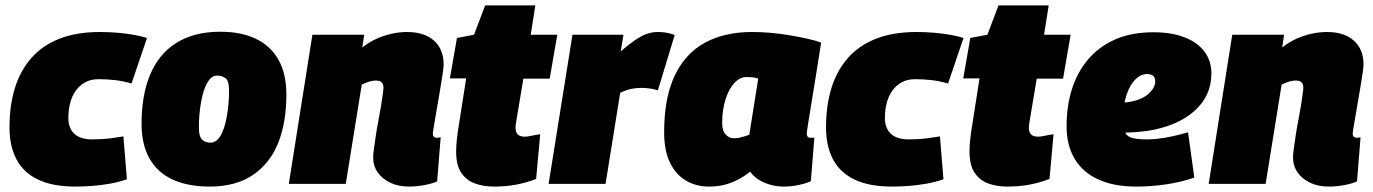

<svg xmlns="http://www.w3.org/2000/svg" viewBox="-20 -678 5063 708"><path d="M258 10Q175 10 121 -15.5Q67 -41 41 -90Q15 -139 15 -208Q15 -289 35 -353.5Q55 -418 96 -464.5Q137 -511 200 -535.5Q263 -560 349 -560Q380 -560 411 -557.5Q442 -555 471 -550Q500 -545 522 -538L465 -370Q435 -379 405 -382.5Q375 -386 343 -386Q315 -386 294 -374.5Q273 -363 259 -343Q245 -323 238.5 -297Q232 -271 232 -242Q232 -219 241.5 -201Q251 -183 270.5 -173.5Q290 -164 319 -164Q338 -164 355 -165Q372 -166 391.5 -168.5Q411 -171 435 -175L448 -17Q420 -7 387 -1Q354 5 320.5 7.5Q287 10 258 10Z M754 10Q673 10 616.5 -16Q560 -42 531 -94Q502 -146 502 -222Q502 -273 509.5 -317.5Q517 -362 532.5 -400Q548 -438 571.5 -467.5Q595 -497 627.5 -518Q660 -539 701 -550Q742 -561 792 -561Q869 -561 923.5 -535Q978 -509 1007 -457.5Q1036 -406 1036 -329Q1036 -279 1028.5 -234Q1021 -189 1006 -151.5Q991 -114 967.5 -84Q944 -54 913 -33Q882 -12 842 -1Q802 10 754 10ZM759 -152Q772 -153 782 -163Q792 -173 799.5 -189.5Q807 -206 812 -227.5Q817 -249 820 -271.5Q823 -294 824 -316.5Q825 -339 824 -357Q823 -382 809.5 -391Q796 -400 779 -399Q766 -399 756 -388.5Q746 -378 738.5 -361.5Q731 -345 726 -323.5Q721 -302 718 -279.5Q715 -257 714 -235Q713 -213 714 -194Q716 -169 729 -160Q742 -151 759 -152Z M1132 -550H1323L1316 -503Q1343 -524 1370.5 -536Q1398 -548 1426 -554Q1454 -560 1481 -560Q1545 -560 1580.5 -528Q1616 -496 1616 -440Q1616 -432 1613 -411Q1610 -390 1605.5 -363Q1601 -336 1596 -307Q1591 -278 1586.5 -251.5Q1582 -225 1579 -207Q1576 -189 1576 -184Q1576 -178 1580 -174Q1584 -170 1591 -170Q1594 -170 1598 -170.5Q1602 -171 1605 -172L1592 -9Q1574 -1 1545 4.5Q1516 10 1489 10Q1449 10 1419.5 -4Q1390 -18 1373 -42Q1356 -66 1356 -98Q1356 -109 1359 -130.5Q1362 -152 1366 -179Q1370 -206 1375.5 -234Q1381 -262 1385 -287Q1389 -312 1391.5 -330.5Q1394 -349 1394 -355Q1394 -368 1387 -374.5Q1380 -381 1366 -381Q1359 -381 1349.5 -379Q1340 -377 1331 -373.5Q1322 -370 1314 -366L1255 0H1045Z M1972 -183 1957 -18Q1920 -4 1882.5 3Q1845 10 1802 10Q1764 10 1732.5 -1Q1701 -12 1681.5 -40Q1662 -68 1662 -120Q1662 -137 1664.5 -162.5Q1667 -188 1671 -210L1699 -389H1639L1665 -538L1728 -550L1769 -658H1954L1937 -550H2035L2007 -388H1910L1883 -227Q1882 -221 1881.5 -215.5Q1881 -210 1881 -206Q1881 -191 1889 -182.5Q1897 -174 1915 -174Q1925 -174 1938 -177Q1951 -180 1972 -183Z M2279 -550 2269 -489Q2300 -515 2322.5 -530.5Q2345 -546 2365 -553Q2385 -560 2406 -560Q2422 -560 2437 -557.5Q2452 -555 2468 -549L2406 -345Q2390 -350 2374 -352Q2358 -354 2345 -354Q2327 -354 2309 -350.5Q2291 -347 2267 -336L2213 0H2003L2091 -550Z M2870 10Q2845 10 2821.5 3.5Q2798 -3 2778.5 -15Q2759 -27 2746 -45Q2725 -28 2701 -15.5Q2677 -3 2651 3.5Q2625 10 2595 10Q2547 10 2509.5 -12Q2472 -34 2450.5 -78.5Q2429 -123 2429 -190Q2429 -316 2467.5 -398Q2506 -480 2578.5 -520Q2651 -560 2753 -560Q2786 -560 2821.5 -557Q2857 -554 2891.5 -548Q2926 -542 2956 -535.5Q2986 -529 3008 -521Q2994 -433 2984.5 -373.5Q2975 -314 2969 -278Q2963 -242 2960 -223Q2957 -204 2956 -196Q2955 -188 2955 -186Q2955 -178 2958 -174Q2961 -170 2969 -170Q2972 -170 2976 -170Q2980 -170 2983 -171L2970 -10Q2954 -2 2925.5 4Q2897 10 2870 10ZM2743 -181 2776 -388Q2766 -392 2755 -393Q2744 -394 2733 -394Q2708 -394 2687.5 -371.5Q2667 -349 2655 -310.5Q2643 -272 2643 -224Q2643 -196 2656 -182Q2669 -168 2686 -168Q2696 -168 2705.5 -170Q2715 -172 2725 -175Q2735 -178 2743 -181Z M3269 10Q3186 10 3132 -15.5Q3078 -41 3052 -90Q3026 -139 3026 -208Q3026 -289 3046 -353.5Q3066 -418 3107 -464.5Q3148 -511 3211 -535.5Q3274 -560 3360 -560Q3391 -560 3422 -557.5Q3453 -555 3482 -550Q3511 -545 3533 -538L3476 -370Q3446 -379 3416 -382.5Q3386 -386 3354 -386Q3326 -386 3305 -374.5Q3284 -363 3270 -343Q3256 -323 3249.5 -297Q3243 -271 3243 -242Q3243 -219 3252.5 -201Q3262 -183 3281.5 -173.5Q3301 -164 3330 -164Q3349 -164 3366 -165Q3383 -166 3402.5 -168.5Q3422 -171 3446 -175L3459 -17Q3431 -7 3398 -1Q3365 5 3331.5 7.5Q3298 10 3269 10Z M3865 -183 3850 -18Q3813 -4 3775.5 3Q3738 10 3695 10Q3657 10 3625.5 -1Q3594 -12 3574.5 -40Q3555 -68 3555 -120Q3555 -137 3557.5 -162.5Q3560 -188 3564 -210L3592 -389H3532L3558 -538L3621 -550L3662 -658H3847L3830 -550H3928L3900 -388H3803L3776 -227Q3775 -221 3774.5 -215.5Q3774 -210 3774 -206Q3774 -191 3782 -182.5Q3790 -174 3808 -174Q3818 -174 3831 -177Q3844 -180 3865 -183Z M4083 -299Q4095 -297 4114 -298.5Q4133 -300 4149 -303Q4192 -311 4215.5 -332.5Q4239 -354 4240 -376Q4240 -391 4232.5 -398Q4225 -405 4210 -405Q4187 -405 4167 -385.5Q4147 -366 4134.5 -329.5Q4122 -293 4121 -242Q4120 -208 4128 -191Q4136 -174 4156 -169Q4176 -164 4211 -164Q4227 -164 4250 -166.5Q4273 -169 4301.5 -175Q4330 -181 4361 -190L4384 -23Q4334 -6 4279 2Q4224 10 4170 10Q4088 10 4030.5 -16Q3973 -42 3943 -92Q3913 -142 3913 -213Q3913 -286 3932.5 -348.5Q3952 -411 3992 -458.5Q4032 -506 4092 -532.5Q4152 -559 4233 -559Q4301 -559 4349 -540Q4397 -521 4422 -487Q4447 -453 4447 -407Q4447 -324 4383.5 -268Q4320 -212 4209 -195Q4169 -190 4135.5 -189Q4102 -188 4071 -192Z M4524 -550H4715L4708 -503Q4735 -524 4762.5 -536Q4790 -548 4818 -554Q4846 -560 4873 -560Q4937 -560 4972.5 -528Q5008 -496 5008 -440Q5008 -432 5005 -411Q5002 -390 4997.5 -363Q4993 -336 4988 -307Q4983 -278 4978.5 -251.5Q4974 -225 4971 -207Q4968 -189 4968 -184Q4968 -178 4972 -174Q4976 -170 4983 -170Q4986 -170 4990 -170.5Q4994 -171 4997 -172L4984 -9Q4966 -1 4937 4.5Q4908 10 4881 10Q4841 10 4811.5 -4Q4782 -18 4765 -42Q4748 -66 4748 -98Q4748 -109 4751 -130.5Q4754 -152 4758 -179Q4762 -206 4767.5 -234Q4773 -262 4777 -287Q4781 -312 4783.5 -330.5Q4786 -349 4786 -355Q4786 -368 4779 -374.5Q4772 -381 4758 -381Q4751 -381 4741.5 -379Q4732 -377 4723 -373.5Q4714 -370 4706 -366L4647 0H4437Z"/></svg>

Font: Georama ExtraCondensed Thin Black
Style: Italic
Weight: 900
Italic angle: -9°
Version: Version 1.001